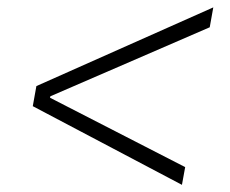

<svg xmlns="http://www.w3.org/2000/svg" viewBox="-20 -608 626 523"><path d="M475.6 -104.5 69.3 -318.8 79.1 -373.5 561 -587.9 551.3 -533.7 117.2 -345.7 116.2 -341.8 484.4 -152.8Z"/></svg>

Font: Cascadia Mono ExtraLight
Style: Italic
Weight: 200
Italic angle: -10°
Monospace: yes
Designer: Aaron Bell
Foundry: Saja Typeworks
Version: Version 2404.023; ttfautohint (v1.8.4)